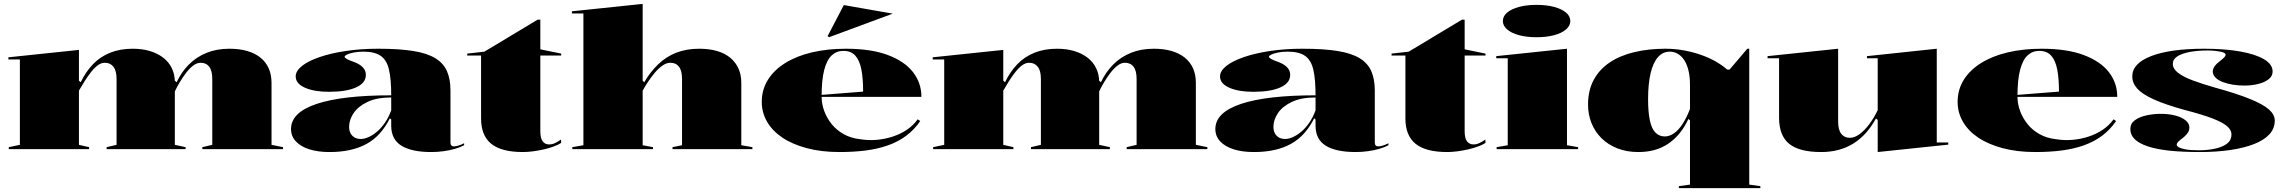

<svg xmlns="http://www.w3.org/2000/svg" viewBox="-20 -765 11726 985"><path d="M25 0V-10L82 -22V-460H23V-471L385 -509V-351L394 -343Q420 -397 457 -435.5Q494 -474 545 -494.5Q596 -515 661 -515Q710 -515 749.5 -503Q789 -491 817.5 -469Q846 -447 861.5 -415Q877 -383 877 -344V-22L932 -10V0H527V-10L578 -22V-360Q578 -402 562 -422.5Q546 -443 518 -443Q499 -443 481 -429.5Q463 -416 446 -394Q429 -372 413.5 -347.5Q398 -323 385 -300V-22L437 -10V0ZM1018 0V-10L1069 -22V-360Q1069 -402 1053.5 -422.5Q1038 -443 1009 -443Q990 -443 971 -428.5Q952 -414 934.5 -391Q917 -368 901.5 -342Q886 -316 875 -292V-353L886 -343Q911 -396 949.5 -434.5Q988 -473 1040 -494Q1092 -515 1157 -515Q1208 -515 1248 -503.5Q1288 -492 1316 -469.5Q1344 -447 1358.5 -414.5Q1373 -382 1373 -340V-22L1432 -10V0Z M1920 -515Q2028 -515 2099.5 -503.5Q2171 -492 2213 -466.5Q2255 -441 2273 -400Q2291 -359 2291 -300V-34Q2291 -24 2295.5 -19Q2300 -14 2309 -14Q2318 -14 2331.5 -18Q2345 -22 2361 -30V-20Q2343 -10 2316 -2Q2289 6 2257 10.5Q2225 15 2193 15Q2092 15 2039.5 -17.5Q1987 -50 1987 -120Q1987 -129 1987 -133Q1987 -137 1987 -141.5Q1987 -146 1987 -152L1980 -158Q1958 -114 1928.5 -81Q1899 -48 1861 -27Q1823 -6 1775.5 4.5Q1728 15 1671 15Q1611 15 1567 1Q1523 -13 1498 -39.5Q1473 -66 1473 -103Q1473 -188 1604.5 -232Q1736 -276 1987 -276Q1987 -359 1975.5 -408Q1964 -457 1933 -478.5Q1902 -500 1845 -500Q1816 -500 1794 -495.5Q1772 -491 1760 -485Q1748 -479 1748 -474Q1748 -469 1759 -462.5Q1770 -456 1799 -446Q1857 -423 1857 -381Q1857 -339 1806.5 -316.5Q1756 -294 1668 -294Q1592 -294 1544.5 -315Q1497 -336 1497 -373Q1497 -401 1529 -426.5Q1561 -452 1619 -472Q1677 -492 1754 -503.5Q1831 -515 1920 -515ZM1987 -265Q1913 -265 1865 -242Q1817 -219 1794 -184.5Q1771 -150 1771 -115Q1771 -95 1778.5 -81Q1786 -67 1799.5 -59.5Q1813 -52 1831 -52Q1849 -52 1870.5 -61.5Q1892 -71 1913.5 -89Q1935 -107 1954.5 -135Q1974 -163 1987 -199Z M2663 15Q2552 15 2500 -27.5Q2448 -70 2448 -157V-480H2377V-490L2465 -500L2738 -664H2752V-512L2859 -490V-480H2752V-92Q2752 -56 2764 -40Q2776 -24 2797 -24Q2813 -24 2827.5 -31Q2842 -38 2858 -49L2859 -32Q2846 -23 2822 -14Q2798 -5 2769.5 1.5Q2741 8 2713 11.5Q2685 15 2663 15Z M3840 -10V0H3430V-10L3479 -20V-360Q3479 -402 3463.5 -422.5Q3448 -443 3419 -443Q3399 -443 3378.5 -428.5Q3358 -414 3339 -391.5Q3320 -369 3304 -344.5Q3288 -320 3277 -300V-20L3330 -10V0H2916V-10L2973 -20V-696H2914V-707L3277 -745V-351L3285 -343Q3316 -396 3356.5 -435Q3397 -474 3449 -494.5Q3501 -515 3567 -515Q3618 -515 3658 -503.5Q3698 -492 3725.5 -469.5Q3753 -447 3768 -414.5Q3783 -382 3783 -340V-20Z M4320 -515Q4448 -515 4534 -483Q4620 -451 4663.5 -395.5Q4707 -340 4707 -268H4192V-278L4408 -295Q4408 -362 4399 -408.5Q4390 -455 4368 -479.5Q4346 -504 4307 -504Q4272 -504 4247 -481Q4222 -458 4208.5 -406.5Q4195 -355 4195 -270Q4195 -232 4208.5 -195.5Q4222 -159 4247 -128Q4272 -97 4309 -76.5Q4346 -56 4392 -51Q4434 -44 4476.5 -47.5Q4519 -51 4559 -64Q4599 -77 4632 -99Q4665 -121 4688 -153L4701 -144Q4670 -99 4629 -68.5Q4588 -38 4536 -19.5Q4484 -1 4422 7Q4360 15 4287 15Q4193 15 4118.5 -5Q4044 -25 3993 -59.5Q3942 -94 3915 -141Q3888 -188 3888 -242Q3888 -305 3919.5 -355.5Q3951 -406 4009 -442Q4067 -478 4146 -496.5Q4225 -515 4320 -515ZM4233 -574 4226 -580 4309 -739 4560 -695Z M4767 0V-10L4824 -22V-460H4765V-471L5127 -509V-351L5136 -343Q5162 -397 5199 -435.5Q5236 -474 5287 -494.5Q5338 -515 5403 -515Q5452 -515 5491.5 -503Q5531 -491 5559.5 -469Q5588 -447 5603.5 -415Q5619 -383 5619 -344V-22L5674 -10V0H5269V-10L5320 -22V-360Q5320 -402 5304 -422.5Q5288 -443 5260 -443Q5241 -443 5223 -429.5Q5205 -416 5188 -394Q5171 -372 5155.5 -347.5Q5140 -323 5127 -300V-22L5179 -10V0ZM5760 0V-10L5811 -22V-360Q5811 -402 5795.5 -422.5Q5780 -443 5751 -443Q5732 -443 5713 -428.5Q5694 -414 5676.5 -391Q5659 -368 5643.5 -342Q5628 -316 5617 -292V-353L5628 -343Q5653 -396 5691.5 -434.5Q5730 -473 5782 -494Q5834 -515 5899 -515Q5950 -515 5990 -503.5Q6030 -492 6058 -469.5Q6086 -447 6100.5 -414.5Q6115 -382 6115 -340V-22L6174 -10V0Z M6662 -515Q6770 -515 6841.5 -503.5Q6913 -492 6955 -466.5Q6997 -441 7015 -400Q7033 -359 7033 -300V-34Q7033 -24 7037.5 -19Q7042 -14 7051 -14Q7060 -14 7073.5 -18Q7087 -22 7103 -30V-20Q7085 -10 7058 -2Q7031 6 6999 10.5Q6967 15 6935 15Q6834 15 6781.5 -17.5Q6729 -50 6729 -120Q6729 -129 6729 -133Q6729 -137 6729 -141.5Q6729 -146 6729 -152L6722 -158Q6700 -114 6670.5 -81Q6641 -48 6603 -27Q6565 -6 6517.5 4.5Q6470 15 6413 15Q6353 15 6309 1Q6265 -13 6240 -39.5Q6215 -66 6215 -103Q6215 -188 6346.5 -232Q6478 -276 6729 -276Q6729 -359 6717.5 -408Q6706 -457 6675 -478.5Q6644 -500 6587 -500Q6558 -500 6536 -495.5Q6514 -491 6502 -485Q6490 -479 6490 -474Q6490 -469 6501 -462.5Q6512 -456 6541 -446Q6599 -423 6599 -381Q6599 -339 6548.5 -316.5Q6498 -294 6410 -294Q6334 -294 6286.5 -315Q6239 -336 6239 -373Q6239 -401 6271 -426.5Q6303 -452 6361 -472Q6419 -492 6496 -503.5Q6573 -515 6662 -515ZM6729 -265Q6655 -265 6607 -242Q6559 -219 6536 -184.5Q6513 -150 6513 -115Q6513 -95 6520.5 -81Q6528 -67 6541.5 -59.5Q6555 -52 6573 -52Q6591 -52 6612.5 -61.5Q6634 -71 6655.5 -89Q6677 -107 6696.5 -135Q6716 -163 6729 -199Z M7405 15Q7294 15 7242 -27.5Q7190 -70 7190 -157V-480H7119V-490L7207 -500L7480 -664H7494V-512L7601 -490V-480H7494V-92Q7494 -56 7506 -40Q7518 -24 7539 -24Q7555 -24 7569.5 -31Q7584 -38 7600 -49L7601 -32Q7588 -23 7564 -14Q7540 -5 7511.5 1.5Q7483 8 7455 11.5Q7427 15 7405 15Z M7862 -574Q7812 -574 7773 -584.5Q7734 -595 7712 -614Q7690 -633 7690 -657Q7690 -682 7712 -700.5Q7734 -719 7773 -729.5Q7812 -740 7862 -740Q7914 -740 7953 -729.5Q7992 -719 8014 -700.5Q8036 -682 8036 -657Q8036 -633 8014 -614Q7992 -595 7953 -584.5Q7914 -574 7862 -574ZM7658 0V-10L7715 -20V-466H7656V-477L8019 -515V-20L8076 -10V0Z M8593 200V190L8650 182V-147L8642 -155Q8622 -112 8596 -80.5Q8570 -49 8538 -27.5Q8506 -6 8468 4.5Q8430 15 8385 15Q8325 15 8277 -4Q8229 -23 8195.5 -56.5Q8162 -90 8144.5 -134Q8127 -178 8127 -228Q8127 -301 8156 -355Q8185 -409 8238 -444.5Q8291 -480 8364 -497.5Q8437 -515 8523 -515Q8573 -515 8619 -506.5Q8665 -498 8706.5 -483.5Q8748 -469 8782 -449.5Q8816 -430 8841 -408H8853L8944 -515H8954V182L9011 190V200ZM8521 -65Q8544 -65 8567 -80.5Q8590 -96 8611 -127.5Q8632 -159 8650 -206V-328Q8650 -374 8641.5 -406.5Q8633 -439 8618.5 -459.5Q8604 -480 8585.5 -490Q8567 -500 8547 -500Q8510 -500 8485 -471Q8460 -442 8447.5 -387.5Q8435 -333 8435 -256Q8435 -191 8444 -148Q8453 -105 8472.5 -85Q8492 -65 8521 -65Z M9323 15Q9210 15 9158.5 -27.5Q9107 -70 9107 -161V-466H9048V-477L9410 -515V-141Q9410 -99 9426 -78.5Q9442 -58 9470 -58Q9494 -58 9519.5 -76.5Q9545 -95 9569.5 -127.5Q9594 -160 9613 -200V-466H9558V-477L9916 -515V-34H9975V-23L9613 15V-150L9604 -157Q9557 -71 9487 -28Q9417 15 9323 15Z M10455 -515Q10583 -515 10669 -483Q10755 -451 10798.5 -395.5Q10842 -340 10842 -268H10327V-278L10543 -295Q10543 -362 10534 -408.5Q10525 -455 10503 -479.5Q10481 -504 10442 -504Q10407 -504 10382 -481Q10357 -458 10343.5 -406.5Q10330 -355 10330 -270Q10330 -232 10343.5 -195.5Q10357 -159 10382 -128Q10407 -97 10444 -76.5Q10481 -56 10527 -51Q10569 -44 10611.5 -47.5Q10654 -51 10694 -64Q10734 -77 10767 -99Q10800 -121 10823 -153L10836 -144Q10805 -99 10764 -68.5Q10723 -38 10671 -19.5Q10619 -1 10557 7Q10495 15 10422 15Q10328 15 10253.5 -5Q10179 -25 10128 -59.5Q10077 -94 10050 -141Q10023 -188 10023 -242Q10023 -305 10054.5 -355.5Q10086 -406 10144 -442Q10202 -478 10281 -496.5Q10360 -515 10455 -515Z M11266 15Q11177 15 11110.5 8Q11044 1 10999 -14Q10954 -29 10931.5 -51Q10909 -73 10909 -103Q10909 -131 10932 -148Q10955 -165 10991 -173Q11027 -181 11065 -181Q11106 -181 11139 -172.5Q11172 -164 11192 -148Q11212 -132 11212 -111Q11212 -97 11205 -85.5Q11198 -74 11183 -61Q11164 -47 11155.5 -38.5Q11147 -30 11147 -22Q11147 -16 11158 -9.5Q11169 -3 11193.5 1.5Q11218 6 11260 6Q11306 6 11344.5 -2.5Q11383 -11 11405.5 -28.5Q11428 -46 11428 -75Q11428 -98 11405.5 -117.5Q11383 -137 11331.5 -157Q11280 -177 11191 -200Q11089 -228 11029.5 -255Q10970 -282 10944.5 -310.5Q10919 -339 10919 -373Q10919 -440 11016.5 -477.5Q11114 -515 11288 -515Q11393 -515 11472 -501Q11551 -487 11595 -461Q11639 -435 11639 -398Q11639 -374 11618 -358Q11597 -342 11564 -334Q11531 -326 11494 -326Q11464 -326 11435.5 -330.5Q11407 -335 11383.5 -344Q11360 -353 11346 -367Q11332 -381 11332 -398Q11332 -424 11368 -451Q11385 -464 11391.5 -471.5Q11398 -479 11398 -484Q11398 -489 11392 -493Q11386 -497 11374 -499.5Q11362 -502 11345 -504Q11328 -506 11306 -506Q11255 -506 11214.5 -498.5Q11174 -491 11150.5 -476Q11127 -461 11127 -437Q11127 -412 11154.5 -391Q11182 -370 11230.5 -352Q11279 -334 11342 -316Q11455 -285 11522.5 -257.5Q11590 -230 11620 -203.5Q11650 -177 11650 -146Q11650 -106 11622.5 -76Q11595 -46 11544 -26Q11493 -6 11422.5 4.5Q11352 15 11266 15Z"/></svg>

Font: Kalnia SemiExpanded SemiBold
Style: Regular
Weight: 600
Width: 6
Designer: Frida Medrano
Foundry: Frida Medrano
Version: Version 1.105